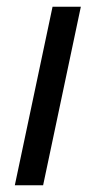

<svg xmlns="http://www.w3.org/2000/svg" viewBox="-20 -550 284 570"><path d="M24 0 136 -530H220L108 0Z"/></svg>

Font: Geist
Style: Italic
Weight: 400
Italic angle: -12°
Designer: Basement.studio, Andrés Briganti, Mateo Zaragoza
Foundry: Basement.studio, Vercel, Andrés Briganti, Guido Ferreyra, Mateo Zaragoza
Version: Version 1.500